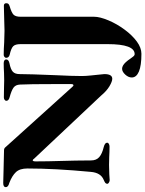

<svg xmlns="http://www.w3.org/2000/svg" viewBox="127 -825 898 1192"><g transform="rotate(-90 576.0 -229.0)"><path d="M577 -52 188 -465Q181 -475 177 -475Q170 -475 170 -456Q170 -383 173 -291Q174 -255 175 -209Q176 -163 176 -113Q176 -80 196.5 -62Q217 -44 259 -34Q286 -27 286 -13Q286 -6 278.5 -2Q271 2 262 2Q230 2 196 0L147 -1Q118 -1 90 0.5Q62 2 54 3Q47 3 39 -1.5Q31 -6 31 -12Q31 -20 37 -24.5Q43 -29 55 -34Q100 -52 105 -115Q126 -337 126 -508Q126 -555 103.5 -579Q81 -603 37 -620Q10 -627 10 -642Q10 -658 36 -658L112 -656Q232 -653 239 -653Q252 -653 259 -643L628 -234Q638 -222 642 -222Q650 -222 650 -236V-341Q650 -497 647 -553Q646 -581 628 -594Q610 -607 569 -618Q546 -624 546 -639Q546 -645 552.5 -649.5Q559 -654 567 -654L632 -653Q645 -652 673 -652L719 -653Q751 -655 779 -655Q790 -655 796.5 -651Q803 -647 803 -640Q803 -624 778 -619Q742 -612 727 -598.5Q712 -585 712 -556Q712 -496 705 -328Q700 -230 700 -170Q700 -147 703.5 -113.5Q707 -80 708 -70Q712 -32 712 -30Q712 19 683 19Q666 19 636.5 1.5Q607 -16 577 -52ZM691 140Q691 119 709 99.5Q727 80 745 80Q765 80 786 103Q797 115 809 133Q811 135 816.5 143Q822 151 826.5 154.5Q831 158 836 158Q898 158 898 -9V-551Q898 -583 885 -596Q872 -609 832 -618Q813 -623 813 -640Q813 -646 819 -650.5Q825 -655 831 -655Q868 -655 909 -652Q963 -650 981 -650Q1000 -650 1056 -652Q1114 -654 1136 -654Q1152 -654 1152 -639Q1152 -630 1147.5 -625.5Q1143 -621 1133 -618Q1092 -606 1080 -593Q1068 -580 1068 -550V-94Q1068 -58 1045.5 -4.5Q1023 49 987 97Q952 144 913.5 172Q875 200 838 200Q765 200 728 184.5Q691 169 691 140Z"/></g></svg>

Font: EB Garamond ExtraBold
Style: Regular
Weight: 800
Designer: Georg Duffner and Octavio Pardo
Foundry: Georg Duffner
Version: Version 1.000